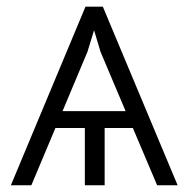

<svg xmlns="http://www.w3.org/2000/svg" viewBox="-20 -548 567 568"><path d="M373 -169.4H289.6V0H231V-169.4H144L72.8 0H12.2L232.9 -528.3H284.2L505.4 0H444.8ZM165 -219.2H351.6L277.3 -395L258.3 -458.5L238.8 -395Z"/></svg>

Font: Melbourne
Style: Light
Weight: 300
Designer: Google
Version: Version 2.000980; 2014